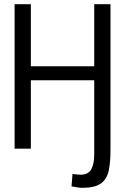

<svg xmlns="http://www.w3.org/2000/svg" viewBox="-20 -713 600 921"><path d="M375 188Q361 188 346 185Q331 182 323 181L328 121Q335 123 348.5 124Q362 125 367 125Q403 125 417.5 99.5Q432 74 432 27V-328H128V0H50V-693H128V-395H432V-693H510V6Q510 65 501.5 105.5Q493 146 464 167Q435 188 375 188Z"/></svg>

Font: Ubuntu Sans Mono
Style: Regular
Weight: 400
Monospace: yes
Designer: Dalton Maag Ltd
Foundry: Dalton Maag Ltd
Version: Version 1.006